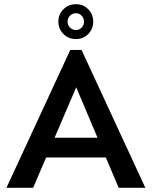

<svg xmlns="http://www.w3.org/2000/svg" viewBox="-20 -894 723 914"><path d="M10.7 0 314.5 -656.2H368.2L671.9 0H544.9L342.8 -478.5L137.7 0ZM163.1 -144.5V-238.3H527.3V-144.5ZM341.8 -708Q305.7 -708 281.7 -732.4Q257.8 -756.8 257.8 -791Q257.8 -825.2 281.7 -849.6Q305.7 -874 341.8 -874Q377 -874 400.4 -849.6Q423.8 -825.2 423.8 -791Q423.8 -756.8 400.4 -732.4Q377 -708 341.8 -708ZM341.8 -751Q357.4 -751 368.7 -762.7Q379.9 -774.4 379.9 -791Q379.9 -807.6 368.7 -819.3Q357.4 -831.1 341.8 -831.1Q325.2 -831.1 313.5 -819.3Q301.8 -807.6 301.8 -791Q301.8 -774.4 313.5 -762.7Q325.2 -751 341.8 -751Z"/></svg>

Font: Sen Medium
Style: Regular
Weight: 500
Designer: Kosal Sen, Philatype
Foundry: Philatype
Version: Version 2.000;gftools[0.9.31]